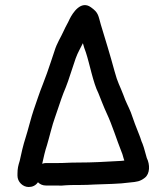

<svg xmlns="http://www.w3.org/2000/svg" viewBox="-20 -715 667 769"><path d="M294 -64C252 -64 244 -62 214 -62H164C159 -62 154 -61 149 -59C154 -82 161 -113 168 -133C176 -159 190 -218 200 -244C210 -271 223 -314 234 -342C247 -372 259 -407 269 -439L283 -481C292 -506 302 -521 312 -542C315 -530 319 -518 324 -505C339 -460 353 -383 374 -342C382 -322 397 -283 407 -262C430 -213 447 -156 467 -106C472 -95 473 -85 478 -72C470 -71 462 -70 454 -70C400 -67 352 -64 294 -64ZM95 34C110 34 123 28 132 15C141 24 152 28 164 28H212C223 29 234 28 245 27C254 26 271 26 294 26C320 26 342 25 359 24C406 22 457 22 499 16C530 13 540 12 560 -3C581 -19 581 -56 568 -82C562 -101 558 -121 551 -139C544 -154 545 -157 538 -174C526 -204 515 -232 504 -265C493 -292 484 -306 474 -335C460 -372 451 -384 439 -429C420 -499 404 -550 384 -616C373 -654 375 -664 344 -686C304 -715 271 -663 259 -639C252 -623 243 -609 236 -593C223 -564 208 -543 198 -510L184 -468C175 -440 162 -404 151 -376C139 -347 125 -303 115 -275C106 -250 91 -189 82 -162C74 -138 64 -96 59 -71C53 -52 50 -40 50 -19V-11C50 13 71 34 95 34Z"/></svg>

Font: Electronic
Style: Blk
Weight: 900
Version: Version 1.011